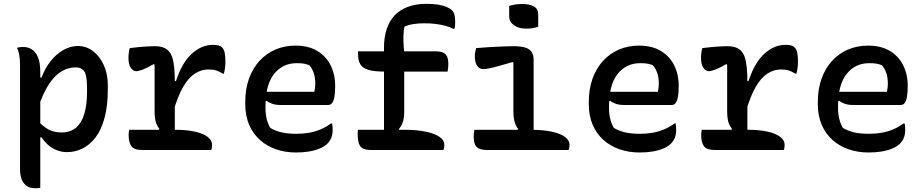

<svg xmlns="http://www.w3.org/2000/svg" viewBox="-20 -786 4840 1006"><path d="M69 -536Q75 -537 80 -538Q85 -539 90.5 -539.5Q96 -540 101 -540Q126 -540 146 -528Q166 -516 178.5 -487Q191 -458 191 -409Q191 -330 191 -254.5Q191 -179 191 -104Q191 -29 191 46Q191 121 191 198Q185 199 180.5 199.5Q176 200 172.5 200Q169 200 163 200Q135 200 117.5 186.5Q100 173 92.5 150.5Q85 128 85 101Q85 26 85 -41Q85 -108 85 -172.5Q85 -237 85 -303Q85 -369 85 -442Q85 -471 81.5 -494Q78 -517 69 -536ZM388 -545Q432 -545 467.5 -518Q503 -491 524 -444.5Q545 -398 545 -338V-318Q545 -232 528 -169Q511 -106 481 -66.5Q451 -27 412.5 -8Q374 11 331 11Q301 11 275 0Q249 -11 229.5 -29Q210 -47 198 -66H178V-153Q206 -123 234 -107.5Q262 -92 303 -92Q348 -92 377.5 -116.5Q407 -141 421.5 -188.5Q436 -236 436 -306V-316Q436 -345 434 -366.5Q432 -388 426 -405Q417 -420 405.5 -426.5Q394 -433 377 -433Q339 -433 304.5 -413.5Q270 -394 239.5 -349.5Q209 -305 182 -229V-380H198Q216 -429 245.5 -466Q275 -503 312 -524Q349 -545 388 -545Z M807 -96 815 -111Q807 -121 801 -134Q795 -147 792.5 -164.5Q790 -182 790 -203Q790 -243 790 -284Q790 -325 790 -365.5Q790 -406 790 -447L785 -450Q751 -430 728 -421.5Q705 -413 694 -413Q678 -413 665.5 -430.5Q653 -448 653 -482Q653 -496 655 -510Q657 -524 660 -534Q670 -535 682 -536.5Q694 -538 705 -539Q716 -540 727.5 -541Q739 -542 749.5 -542.5Q760 -543 771 -543.5Q782 -544 790 -544Q815 -544 833 -538Q851 -532 863.5 -519Q876 -506 883 -484Q890 -462 893 -429.5Q896 -397 896 -353Q896 -319 896 -285.5Q896 -252 896 -218Q896 -184 896 -150Q896 -116 896 -82ZM889 -361H902Q933 -457 984.5 -504Q1036 -551 1095 -551Q1113 -551 1124.5 -548Q1136 -545 1143 -538Q1153 -529 1157 -511Q1161 -493 1161 -464Q1161 -446 1159 -430.5Q1157 -415 1153 -400H1147Q1130 -411 1113.5 -416.5Q1097 -422 1072 -422Q1034 -422 1000.5 -400Q967 -378 939.5 -330.5Q912 -283 889 -204ZM657 -106H898Q960 -106 1003 -96Q1046 -86 1068.5 -68.5Q1091 -51 1091 -28Q1091 -23 1090.5 -18.5Q1090 -14 1089.5 -9Q1089 -4 1086 0H728Q682 0 668 -20.5Q654 -41 654 -78Q654 -83 654.5 -88Q655 -93 655.5 -97.5Q656 -102 657 -106Z M1528 -547Q1595 -547 1641 -520Q1687 -493 1711.5 -445.5Q1736 -398 1736 -338V-333Q1736 -299 1732 -277.5Q1728 -256 1720 -246Q1712 -236 1700 -236H1448Q1425 -236 1407 -242Q1389 -248 1377 -258L1359 -248L1360 -305H1627Q1629 -315 1630.5 -326Q1632 -337 1632 -347Q1632 -378 1624.5 -401.5Q1617 -425 1601 -444Q1587 -450 1572.5 -452.5Q1558 -455 1534 -455Q1461 -455 1416 -398.5Q1371 -342 1371 -229V-220Q1371 -188 1377.5 -162.5Q1384 -137 1396 -116Q1423 -100 1455 -92.5Q1487 -85 1534 -85Q1569 -85 1600 -90.5Q1631 -96 1659.5 -108Q1688 -120 1714 -139H1720Q1721 -132 1722 -124.5Q1723 -117 1723 -108Q1723 -82 1716 -64.5Q1709 -47 1696 -34Q1680 -18 1654.5 -7.5Q1629 3 1598 8Q1567 13 1531 13Q1474 13 1425.5 -4Q1377 -21 1341 -53.5Q1305 -86 1285 -133Q1265 -180 1265 -240V-250Q1265 -320 1285 -375Q1305 -430 1341 -468.5Q1377 -507 1424.5 -527Q1472 -547 1528 -547Z M2215 -766Q2250 -766 2276.5 -761.5Q2303 -757 2320.5 -749.5Q2338 -742 2347 -733Q2357 -724 2361 -709Q2365 -694 2365 -675Q2365 -665 2364.5 -654.5Q2364 -644 2361 -635H2355Q2339 -644 2315 -650.5Q2291 -657 2263 -660.5Q2235 -664 2205 -664Q2172 -664 2146.5 -660Q2121 -656 2099 -646Q2096 -630 2094.5 -609.5Q2093 -589 2094 -565Q2095 -541 2098 -514Q2098 -476 2098 -436.5Q2098 -397 2098 -358Q2098 -319 2098 -280Q2098 -241 2098 -201Q2098 -169 2090.5 -146.5Q2083 -124 2070 -110L2082 -83H1992Q1992 -129 1992 -174Q1992 -219 1992 -264.5Q1992 -310 1992 -355Q1992 -400 1992 -445Q1992 -490 1992 -536Q1992 -591 2006 -633.5Q2020 -676 2048 -705.5Q2076 -735 2118 -750.5Q2160 -766 2215 -766ZM1856 -517H2261Q2288 -517 2302.5 -510Q2317 -503 2323 -488.5Q2329 -474 2329 -451Q2329 -440 2328 -429.5Q2327 -419 2325 -411H1993Q1940 -411 1910 -420Q1880 -429 1868 -449Q1856 -469 1856 -502Q1856 -506 1856 -510Q1856 -514 1856 -517ZM1856 -106H2095Q2164 -106 2211.5 -96Q2259 -86 2283.5 -68.5Q2308 -51 2308 -28Q2308 -23 2307.5 -18Q2307 -13 2306 -8.5Q2305 -4 2303 0H1927Q1897 0 1881.5 -8Q1866 -16 1860 -35.5Q1854 -55 1854 -88Q1854 -92 1854.5 -95Q1855 -98 1855 -101Q1855 -104 1856 -106Z M2687 -95 2695 -111Q2682 -126 2676 -149Q2670 -172 2670 -203Q2670 -229 2670 -254Q2670 -279 2670 -305Q2670 -331 2670 -356Q2670 -381 2670 -406.5Q2670 -432 2670 -457L2666 -461Q2625 -449 2594.5 -440.5Q2564 -432 2544 -428Q2524 -424 2513 -424Q2500 -424 2490 -431Q2480 -438 2474 -453Q2468 -468 2468 -491Q2468 -502 2470 -513.5Q2472 -525 2475 -534Q2507 -537 2542.5 -539Q2578 -541 2611.5 -542.5Q2645 -544 2670 -544Q2706 -544 2729.5 -537.5Q2753 -531 2764.5 -515.5Q2776 -500 2776 -471Q2776 -432 2776 -393.5Q2776 -355 2776 -316Q2776 -277 2776 -238Q2776 -199 2776 -160Q2776 -121 2776 -82ZM2466 -106H2757Q2826 -106 2871.5 -96Q2917 -86 2940.5 -68.5Q2964 -51 2964 -28Q2964 -23 2963.5 -18.5Q2963 -14 2962 -9Q2961 -4 2959 0H2536Q2506 0 2490 -7.5Q2474 -15 2468 -31Q2462 -47 2462 -73Q2462 -80 2462.5 -85.5Q2463 -91 2464 -96Q2465 -101 2466 -106ZM2648 -755Q2654 -757 2662.5 -759Q2671 -761 2680 -762.5Q2689 -764 2698.5 -764.5Q2708 -765 2717 -765Q2754 -765 2777 -752.5Q2800 -740 2800 -710V-646Q2794 -644 2786.5 -642Q2779 -640 2771 -638.5Q2763 -637 2754.5 -636.5Q2746 -636 2737 -636Q2698 -636 2673 -653.5Q2648 -671 2648 -700Z M3328 -547Q3395 -547 3441 -520Q3487 -493 3511.5 -445.5Q3536 -398 3536 -338V-333Q3536 -299 3532 -277.5Q3528 -256 3520 -246Q3512 -236 3500 -236H3248Q3225 -236 3207 -242Q3189 -248 3177 -258L3159 -248L3160 -305H3427Q3429 -315 3430.5 -326Q3432 -337 3432 -347Q3432 -378 3424.5 -401.5Q3417 -425 3401 -444Q3387 -450 3372.5 -452.5Q3358 -455 3334 -455Q3261 -455 3216 -398.5Q3171 -342 3171 -229V-220Q3171 -188 3177.5 -162.5Q3184 -137 3196 -116Q3223 -100 3255 -92.5Q3287 -85 3334 -85Q3369 -85 3400 -90.5Q3431 -96 3459.5 -108Q3488 -120 3514 -139H3520Q3521 -132 3522 -124.5Q3523 -117 3523 -108Q3523 -82 3516 -64.5Q3509 -47 3496 -34Q3480 -18 3454.5 -7.5Q3429 3 3398 8Q3367 13 3331 13Q3274 13 3225.5 -4Q3177 -21 3141 -53.5Q3105 -86 3085 -133Q3065 -180 3065 -240V-250Q3065 -320 3085 -375Q3105 -430 3141 -468.5Q3177 -507 3224.5 -527Q3272 -547 3328 -547Z M3807 -96 3815 -111Q3807 -121 3801 -134Q3795 -147 3792.5 -164.5Q3790 -182 3790 -203Q3790 -243 3790 -284Q3790 -325 3790 -365.5Q3790 -406 3790 -447L3785 -450Q3751 -430 3728 -421.5Q3705 -413 3694 -413Q3678 -413 3665.5 -430.5Q3653 -448 3653 -482Q3653 -496 3655 -510Q3657 -524 3660 -534Q3670 -535 3682 -536.5Q3694 -538 3705 -539Q3716 -540 3727.5 -541Q3739 -542 3749.5 -542.5Q3760 -543 3771 -543.5Q3782 -544 3790 -544Q3815 -544 3833 -538Q3851 -532 3863.5 -519Q3876 -506 3883 -484Q3890 -462 3893 -429.5Q3896 -397 3896 -353Q3896 -319 3896 -285.5Q3896 -252 3896 -218Q3896 -184 3896 -150Q3896 -116 3896 -82ZM3889 -361H3902Q3933 -457 3984.5 -504Q4036 -551 4095 -551Q4113 -551 4124.5 -548Q4136 -545 4143 -538Q4153 -529 4157 -511Q4161 -493 4161 -464Q4161 -446 4159 -430.5Q4157 -415 4153 -400H4147Q4130 -411 4113.5 -416.5Q4097 -422 4072 -422Q4034 -422 4000.5 -400Q3967 -378 3939.5 -330.5Q3912 -283 3889 -204ZM3657 -106H3898Q3960 -106 4003 -96Q4046 -86 4068.5 -68.5Q4091 -51 4091 -28Q4091 -23 4090.5 -18.5Q4090 -14 4089.5 -9Q4089 -4 4086 0H3728Q3682 0 3668 -20.5Q3654 -41 3654 -78Q3654 -83 3654.5 -88Q3655 -93 3655.5 -97.5Q3656 -102 3657 -106Z M4528 -547Q4595 -547 4641 -520Q4687 -493 4711.5 -445.5Q4736 -398 4736 -338V-333Q4736 -299 4732 -277.5Q4728 -256 4720 -246Q4712 -236 4700 -236H4448Q4425 -236 4407 -242Q4389 -248 4377 -258L4359 -248L4360 -305H4627Q4629 -315 4630.5 -326Q4632 -337 4632 -347Q4632 -378 4624.5 -401.5Q4617 -425 4601 -444Q4587 -450 4572.5 -452.5Q4558 -455 4534 -455Q4461 -455 4416 -398.5Q4371 -342 4371 -229V-220Q4371 -188 4377.5 -162.5Q4384 -137 4396 -116Q4423 -100 4455 -92.5Q4487 -85 4534 -85Q4569 -85 4600 -90.5Q4631 -96 4659.5 -108Q4688 -120 4714 -139H4720Q4721 -132 4722 -124.5Q4723 -117 4723 -108Q4723 -82 4716 -64.5Q4709 -47 4696 -34Q4680 -18 4654.5 -7.5Q4629 3 4598 8Q4567 13 4531 13Q4474 13 4425.5 -4Q4377 -21 4341 -53.5Q4305 -86 4285 -133Q4265 -180 4265 -240V-250Q4265 -320 4285 -375Q4305 -430 4341 -468.5Q4377 -507 4424.5 -527Q4472 -547 4528 -547Z"/></svg>

Font: Recursive Monospace Casual Medium
Style: Regular
Weight: 500
Version: Version 1.047